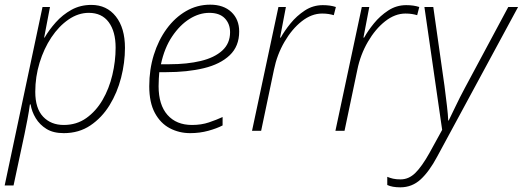

<svg xmlns="http://www.w3.org/2000/svg" viewBox="-40 -560 2238 822"><path d="M-20 234 142 -530H174L149 -399H151Q170 -432 199 -464.5Q228 -497 266 -518Q304 -539 351 -539Q417 -539 456 -489.5Q495 -440 495 -355Q495 -292 478.5 -227.5Q462 -163 429 -109.5Q396 -56 347 -23Q298 10 233 10Q188 10 159 -8Q130 -26 113 -54Q96 -82 91 -113H88Q84 -83 77.5 -49Q71 -15 65 14L18 234ZM233 -25Q288 -25 329.5 -54.5Q371 -84 399 -132Q427 -180 441 -239Q455 -298 455 -356Q455 -425 425.5 -465Q396 -505 340 -505Q295 -505 253.5 -476.5Q212 -448 180 -400Q148 -352 129.5 -291.5Q111 -231 111 -167Q111 -96 144.5 -60.5Q178 -25 233 -25Z M774 10Q727 10 687 -11Q647 -32 623 -76.5Q599 -121 599 -191Q599 -262 618.5 -325Q638 -388 673.5 -436.5Q709 -485 756.5 -512.5Q804 -540 860 -540Q917 -540 950.5 -508.5Q984 -477 984 -425Q984 -362 943.5 -323.5Q903 -285 832.5 -268Q762 -251 671 -251H642Q641 -240 640 -224Q639 -208 639 -191Q639 -111 677 -68Q715 -25 782 -25Q822 -25 854.5 -36Q887 -47 913 -59V-23Q888 -10 851.5 0Q815 10 774 10ZM649 -285H686Q761 -285 819.5 -299Q878 -313 911.5 -343.5Q945 -374 945 -422Q945 -458 922.5 -481.5Q900 -505 856 -505Q813 -505 771.5 -479Q730 -453 697 -404Q664 -355 649 -285Z M1039 0 1152 -530H1184L1159 -399H1162Q1178 -428 1204 -460Q1230 -492 1265 -515Q1300 -538 1342 -538Q1374 -538 1398 -530L1389 -495Q1379 -498 1367 -500Q1355 -502 1339 -502Q1294 -502 1252 -469Q1210 -436 1178 -381Q1146 -326 1133 -262L1078 0Z M1396 0 1509 -530H1541L1516 -399H1519Q1535 -428 1561 -460Q1587 -492 1622 -515Q1657 -538 1699 -538Q1731 -538 1755 -530L1746 -495Q1736 -498 1724 -500Q1712 -502 1696 -502Q1651 -502 1609 -469Q1567 -436 1535 -381Q1503 -326 1490 -262L1435 0Z M1674 242Q1639 242 1618 232V197Q1630 202 1643 205Q1656 208 1675 208Q1710 208 1738 180.5Q1766 153 1798 96L1853 -4L1777 -530H1815L1863 -192Q1869 -145 1873.5 -107Q1878 -69 1879 -44H1881Q1892 -66 1910 -104Q1928 -142 1950 -183L2136 -530H2178L1832 110Q1798 174 1761 208Q1724 242 1674 242Z"/></svg>

Font: Noto Sans Disp ExtLt
Style: Italic
Weight: 200
Italic angle: -12°
Designer: Monotype Design Team
Foundry: Monotype Imaging Inc.
Version: Version 2.000;GOOG;noto-source:20170915:90ef993387c0